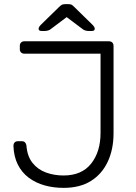

<svg xmlns="http://www.w3.org/2000/svg" viewBox="-20 -900 658 930"><path d="M288 10Q239 10 196 -2Q153 -14 119.5 -39Q86 -64 66.5 -102.5Q47 -141 45 -194Q45 -203 50.5 -209.5Q56 -216 66 -216H86Q96 -216 101.5 -210Q107 -204 108 -195Q112 -143 137.5 -111Q163 -79 202.5 -64.5Q242 -50 288 -50Q376 -50 421.5 -107.5Q467 -165 467 -256V-640H98Q88 -640 82 -646Q76 -652 76 -662V-678Q76 -688 82 -694Q88 -700 98 -700H507Q518 -700 524 -694Q530 -688 530 -677V-255Q530 -177 502 -117Q474 -57 420.5 -23.5Q367 10 288 10ZM181 -750Q167 -750 167 -761Q167 -769 179 -781L266 -866Q277 -877 284 -878.5Q291 -880 298 -880H308Q316 -880 323 -878.5Q330 -877 340 -866L427 -781Q439 -769 439 -761Q439 -750 425 -750H408Q402 -750 394.5 -752Q387 -754 383 -757L303 -817L223 -757Q219 -754 211.5 -752Q204 -750 198 -750Z"/></svg>

Font: Rubik Light Light
Style: Regular
Weight: 300
Version: Version 2.101